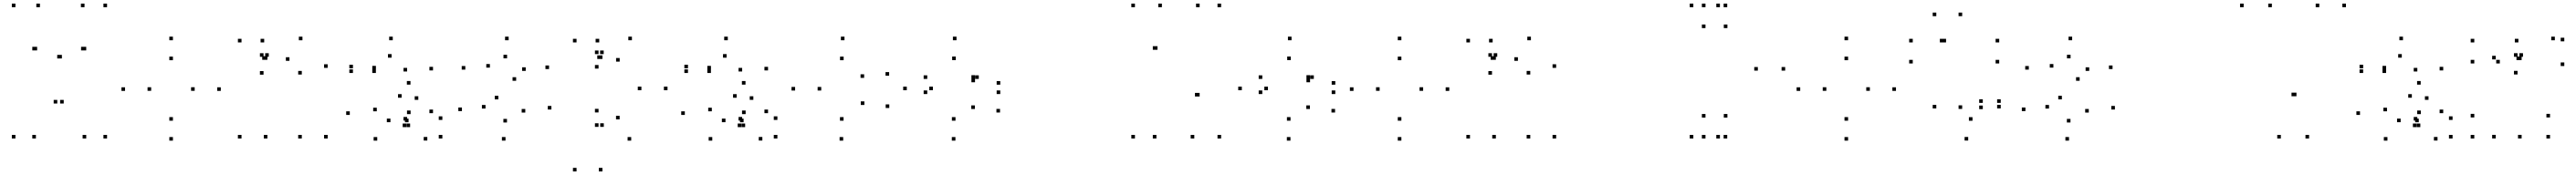

<svg xmlns="http://www.w3.org/2000/svg" viewBox="-20 -760 14300 973"><path d="M65.7 10V-10H45.7V10ZM179.3 10V-10H159.3V10ZM179.3 -479.7V-499.7H159.3V-479.7ZM186.1 -479.7V-499.7H166.1V-479.7ZM298 -184.5V-204.5H278V-184.5ZM333.8 -184.5V-204.5H313.8V-184.5ZM450.1 -479.7V-499.7H430.1V-479.7ZM458.7 -479.7V-499.7H438.7V-479.7ZM458.7 10V-10H438.7V10ZM574.3 10V-10H554.3V10ZM574.3 -720V-740H554.3V-720ZM449.2 -720V-740H429.2V-720ZM323.6 -434.9V-454.9H303.6V-434.9ZM317.6 -434.9V-454.9H297.6V-434.9ZM201.7 -720V-740H181.7V-720ZM65.7 -720V-740H45.7V-720Z M940 -536.2V-556.2H920V-536.2ZM674.2 -254.6V-274.6H654.2V-254.6ZM940 22V2H920V22ZM1205.8 -254.6V-274.6H1185.8V-254.6ZM940 -88.9V-108.9H920V-88.9ZM819.2 -255V-275H799.2V-255ZM940 -425.2V-445.2H920V-425.2ZM1060.8 -255V-275H1040.8V-255Z M1455.8 -427.5V-447.5H1435.8V-427.5ZM1446.7 -524.2V-544.2H1426.7V-524.2ZM1320.8 -524.2V-544.2H1300.8V-524.2ZM1320.8 10V-10H1300.8V10ZM1464.5 10V-10H1444.5V10ZM1464.5 -427.5V-447.5H1444.5V-427.5ZM1799.2 -382.7V-402.7H1779.2V-382.7ZM1659.1 -536.1V-556.1H1639.1V-536.1ZM1472.2 -444.2V-464.2H1452.2V-444.2ZM1443 -444.2V-464.2H1423V-444.2ZM1443 -344.8V-364.8H1423V-344.8ZM1587 -421.8V-441.8H1567V-421.8ZM1655.5 -345.6V-365.6H1635.5V-345.6ZM1655.5 10V-10H1635.5V10ZM1799.2 10V-10H1779.2V10Z M1939.4 -380.1V-400.1H1919.4V-380.1ZM1939.4 -354.2V-374.2H1919.4V-354.2ZM2066.8 -354.2V-374.2H2046.8V-354.2ZM2066.9 -373.7V-393.7H2046.9V-373.7ZM2153.9 -439.3V-459.3H2133.9V-439.3ZM2240.2 -362.5V-382.5H2220.2V-362.5ZM2240.2 -89.7V-109.7H2220.2V-89.7ZM2248.2 -80.3V-100.3H2228.2V-80.3ZM2352.3 21.5V1.5H2332.3V21.5ZM2435.8 10V-10H2415.8V10ZM2435.8 -93.2V-113.2H2415.8V-93.2ZM2383.9 -130.8V-150.8H2363.9V-130.8ZM2383.9 -368.4V-388.4H2363.9V-368.4ZM2160.5 -536.2V-556.2H2140.5V-536.2ZM2258.8 -289.5V-309.5H2238.8V-289.5ZM1921.9 -121V-141H1901.9V-121ZM2074.3 22V2H2054.3V22ZM2235.6 -53.2V-73.2H2215.6V-53.2ZM2256.8 -53.2V-73.2H2236.8V-53.2ZM2259.5 -125.5V-145.5H2239.5V-125.5ZM2147.6 -80.6V-100.6H2127.6V-80.6ZM2071.8 -141.1V-161.1H2051.8V-141.1ZM2209.7 -216.6V-236.6H2189.7V-216.6ZM2302.3 -204.8V-224.8H2282.3V-204.8Z M2563.3 -372.9V-392.9H2543.3V-372.9ZM2746.8 -207.4V-227.4H2726.8V-207.4ZM2896.2 -134.1V-154.1H2876.2V-134.1ZM2794.6 -78.9V-98.9H2774.6V-78.9ZM2675.4 -156.4V-176.4H2655.4V-156.4ZM2544.5 -142.3V-162.3H2524.5V-142.3ZM2786.4 21.9V1.9H2766.4V21.9ZM3041.2 -151V-171H3021.2V-151ZM2845.5 -310.8V-330.8H2825.5V-310.8ZM2699.7 -384V-404H2679.7V-384ZM2795.1 -435.6V-455.6H2775.1V-435.6ZM2898.6 -365.8V-385.8H2878.6V-365.8ZM3028.1 -376V-396H3008.1V-376ZM2803.9 -536.2V-556.2H2783.9V-536.2Z M3315.8 -432.1V-452.1H3295.8V-432.1ZM3306.7 -524.2V-544.2H3286.7V-524.2ZM3180.8 -524.2V-544.2H3160.8V-524.2ZM3180.8 193.3V173.3H3160.8V193.3ZM3324.5 193.3V173.3H3304.5V193.3ZM3324.5 -432.1V-452.1H3304.5V-432.1ZM3488.2 -536.2V-556.2H3468.2V-536.2ZM3331.6 -459.2V-479.2H3311.6V-459.2ZM3302.9 -459.2V-479.2H3282.9V-459.2ZM3302.9 -378.6V-398.6H3282.9V-378.6ZM3420.3 -417.4V-437.4H3400.3V-417.4ZM3540.8 -258.4V-278.4H3520.8V-258.4ZM3420 -96.2V-116.2H3400V-96.2ZM3302.9 -134.8V-154.8H3282.9V-134.8ZM3302.9 -54.6V-74.6H3282.9V-54.6ZM3332.1 -54.6V-74.6H3312.1V-54.6ZM3484.2 22V2H3464.2V22ZM3685.8 -258.4V-278.4H3665.8V-258.4Z M3799.4 -380.1V-400.1H3779.4V-380.1ZM3799.4 -354.2V-374.2H3779.4V-354.2ZM3926.8 -354.2V-374.2H3906.8V-354.2ZM3926.9 -373.7V-393.7H3906.9V-373.7ZM4013.9 -439.3V-459.3H3993.9V-439.3ZM4100.2 -362.5V-382.5H4080.2V-362.5ZM4100.2 -89.7V-109.7H4080.2V-89.7ZM4108.2 -80.3V-100.3H4088.2V-80.3ZM4212.3 21.5V1.5H4192.3V21.5ZM4295.8 10V-10H4275.8V10ZM4295.8 -93.2V-113.2H4275.8V-93.2ZM4243.9 -130.8V-150.8H4223.9V-130.8ZM4243.9 -368.4V-388.4H4223.9V-368.4ZM4020.5 -536.2V-556.2H4000.5V-536.2ZM4118.8 -289.5V-309.5H4098.8V-289.5ZM3781.9 -121V-141H3761.9V-121ZM3934.3 22V2H3914.3V22ZM4095.6 -53.2V-73.2H4075.6V-53.2ZM4116.8 -53.2V-73.2H4096.8V-53.2ZM4119.5 -125.5V-145.5H4099.5V-125.5ZM4007.6 -80.6V-100.6H3987.6V-80.6ZM3931.8 -141.1V-161.1H3911.8V-141.1ZM4069.7 -216.6V-236.6H4049.7V-216.6ZM4162.3 -204.8V-224.8H4142.3V-204.8Z M4663.2 -88.9V-108.9H4643.2V-88.9ZM4539.2 -256.6V-276.6H4519.2V-256.6ZM4663.6 -425.2V-445.2H4643.6V-425.2ZM4777.4 -327V-347H4757.4V-327ZM4916.2 -339.1V-359.1H4896.2V-339.1ZM4668.3 -536.2V-556.2H4648.3V-536.2ZM4394.2 -256.6V-276.6H4374.2V-256.6ZM4661.1 22V2H4641.1V22ZM4917 -159.6V-179.6H4897V-159.6ZM4778.7 -176.4V-196.4H4758.7V-176.4Z M5284.2 22V2H5264.2V22ZM5531.8 -134.4V-154.4H5511.8V-134.4ZM5392.2 -154V-174H5372.2V-154ZM5284.6 -88.9V-108.9H5264.6V-88.9ZM5159.2 -258.3V-278.3H5139.2V-258.3ZM5286.1 -425.7V-445.7H5266.1V-425.7ZM5393 -322V-342H5373V-322ZM5393 -302.6V-322.6H5373V-302.6ZM5413.9 -321.2V-341.2H5393.9V-321.2ZM5127.8 -321.2V-341.2H5107.8V-321.2ZM5127.8 -237.1V-257.1H5107.8V-237.1ZM5533.1 -237.1V-257.1H5513.1V-237.1ZM5533.1 -289.2V-309.2H5513.1V-289.2ZM5290.2 -536.2V-556.2H5270.2V-536.2ZM5014.2 -258.3V-278.3H4994.2V-258.3Z M6759.2 10V-10H6739.2V10ZM6759.2 -720V-740H6739.2V-720ZM6640 -720V-740H6620V-720ZM6640 -223.5V-243.5H6620V-223.5ZM6634 -223.5V-243.5H6614V-223.5ZM6430.4 -720V-740H6410.4V-720ZM6280.8 -720V-740H6260.8V-720ZM6280.8 10V-10H6260.8V10ZM6400 10V-10H6380V10ZM6400 -483.2V-503.2H6380V-483.2ZM6406 -483.2V-503.2H6386V-483.2ZM6610.3 10V-10H6590.3V10Z M7144.2 22V2H7124.2V22ZM7391.8 -134.4V-154.4H7371.8V-134.4ZM7252.2 -154V-174H7232.2V-154ZM7144.6 -88.9V-108.9H7124.6V-88.9ZM7019.2 -258.3V-278.3H6999.2V-258.3ZM7146.1 -425.7V-445.7H7126.1V-425.7ZM7253 -322V-342H7233V-322ZM7253 -302.6V-322.6H7233V-302.6ZM7273.9 -321.2V-341.2H7253.9V-321.2ZM6987.8 -321.2V-341.2H6967.8V-321.2ZM6987.8 -237.1V-257.1H6967.8V-237.1ZM7393.1 -237.1V-257.1H7373.1V-237.1ZM7393.1 -289.2V-309.2H7373.1V-289.2ZM7150.2 -536.2V-556.2H7130.2V-536.2ZM6874.2 -258.3V-278.3H6854.2V-258.3Z M7760 -536.2V-556.2H7740V-536.2ZM7494.2 -254.6V-274.6H7474.2V-254.6ZM7760 22V2H7740V22ZM8025.8 -254.6V-274.6H8005.8V-254.6ZM7760 -88.9V-108.9H7740V-88.9ZM7639.2 -255V-275H7619.2V-255ZM7760 -425.2V-445.2H7740V-425.2ZM7880.8 -255V-275H7860.8V-255Z M8275.8 -427.5V-447.5H8255.8V-427.5ZM8266.7 -524.2V-544.2H8246.7V-524.2ZM8140.8 -524.2V-544.2H8120.8V-524.2ZM8140.8 10V-10H8120.8V10ZM8284.5 10V-10H8264.5V10ZM8284.5 -427.5V-447.5H8264.5V-427.5ZM8619.2 -382.7V-402.7H8599.2V-382.7ZM8479.1 -536.1V-556.1H8459.1V-536.1ZM8292.2 -444.2V-464.2H8272.2V-444.2ZM8263 -444.2V-464.2H8243V-444.2ZM8263 -344.8V-364.8H8243V-344.8ZM8407 -421.8V-441.8H8387V-421.8ZM8475.5 -345.6V-365.6H8455.5V-345.6ZM8475.5 10V-10H8455.5V10ZM8619.2 10V-10H8599.2V10Z M9528.4 -720V-740H9508.4V-720ZM9380.8 -720V-740H9360.8V-720ZM9380.8 10V-10H9360.8V10ZM9528.4 10V-10H9508.4V10ZM9570 -106.2V-126.2H9550V-106.2ZM9448.3 -106.2V-126.2H9428.3V-106.2ZM9448.3 10V-10H9428.3V10ZM9569 10V-10H9549V10ZM9890.7 -367.3V-387.3H9870.7V-367.3ZM9569 -720V-740H9549V-720ZM9448.3 -720V-740H9428.3V-720ZM9448.3 -603.8V-623.8H9428.3V-603.8ZM9570 -603.8V-623.8H9550V-603.8ZM9739 -367.3V-387.3H9719V-367.3Z M10240 -536.2V-556.2H10220V-536.2ZM9974.2 -254.6V-274.6H9954.2V-254.6ZM10240 22V2H10220V22ZM10505.8 -254.6V-274.6H10485.8V-254.6ZM10240 -88.9V-108.9H10220V-88.9ZM10119.2 -255V-275H10099.2V-255ZM10240 -425.2V-445.2H10220V-425.2ZM10360.8 -255V-275H10340.8V-255Z M10906.8 21.5V1.5H10886.8V21.5ZM11087.4 -157.2V-177.2H11067.4V-157.2ZM11087.4 -188V-208H11067.4V-188ZM10987.8 -188V-208H10967.8V-188ZM10987.8 -153.2V-173.2H10967.8V-153.2ZM10930.7 -88.6V-108.6H10910.7V-88.6ZM10873.3 -154.4V-174.4H10853.3V-154.4ZM10873.3 -670.1V-690.1H10853.3V-670.1ZM10729.7 -670.1V-690.1H10709.7V-670.1ZM10729.7 -157V-177H10709.7V-157ZM10769.4 -524.2V-544.2H10749.4V-524.2ZM10599 -524.2V-544.2H10579V-524.2ZM10599 -407.2V-427.2H10579V-407.2ZM11079 -407.2V-427.2H11059V-407.2ZM11079 -524.2V-544.2H11059V-524.2ZM10783.9 -524.2V-544.2H10763.9V-524.2Z M11243.3 -372.9V-392.9H11223.3V-372.9ZM11426.8 -207.4V-227.4H11406.8V-207.4ZM11576.2 -134.1V-154.1H11556.2V-134.1ZM11474.6 -78.9V-98.9H11454.6V-78.9ZM11355.4 -156.4V-176.4H11335.4V-156.4ZM11224.5 -142.3V-162.3H11204.5V-142.3ZM11466.4 21.9V1.9H11446.4V21.9ZM11721.2 -151V-171H11701.2V-151ZM11525.5 -310.8V-330.8H11505.5V-310.8ZM11379.7 -384V-404H11359.7V-384ZM11475.1 -435.6V-455.6H11455.1V-435.6ZM11578.6 -365.8V-385.8H11558.6V-365.8ZM11708.1 -376V-396H11688.1V-376ZM11483.9 -536.2V-556.2H11463.9V-536.2Z M12642.5 10V-10H12622.5V10ZM12799.2 10V-10H12779.2V10ZM13004 -720V-740H12984V-720ZM12855.9 -720V-740H12835.9V-720ZM12729.2 -224.9V-244.9H12709.2V-224.9ZM12721.7 -224.9V-244.9H12701.7V-224.9ZM12592.6 -720V-740H12572.6V-720ZM12436 -720V-740H12416V-720Z M13099.4 -380.1V-400.1H13079.4V-380.1ZM13099.4 -354.2V-374.2H13079.4V-354.2ZM13226.8 -354.2V-374.2H13206.8V-354.2ZM13226.9 -373.7V-393.7H13206.9V-373.7ZM13313.9 -439.3V-459.3H13293.9V-439.3ZM13400.2 -362.5V-382.5H13380.2V-362.5ZM13400.2 -89.7V-109.7H13380.2V-89.7ZM13408.2 -80.3V-100.3H13388.2V-80.3ZM13512.3 21.5V1.5H13492.3V21.5ZM13595.8 10V-10H13575.8V10ZM13595.8 -93.2V-113.2H13575.8V-93.2ZM13543.9 -130.8V-150.8H13523.9V-130.8ZM13543.9 -368.4V-388.4H13523.9V-368.4ZM13320.5 -536.2V-556.2H13300.5V-536.2ZM13418.8 -289.5V-309.5H13398.8V-289.5ZM13081.9 -121V-141H13061.9V-121ZM13234.3 22V2H13214.3V22ZM13395.6 -53.2V-73.2H13375.6V-53.2ZM13416.8 -53.2V-73.2H13396.8V-53.2ZM13419.5 -125.5V-145.5H13399.5V-125.5ZM13307.6 -80.6V-100.6H13287.6V-80.6ZM13231.8 -141.1V-161.1H13211.8V-141.1ZM13369.7 -216.6V-236.6H13349.7V-216.6ZM13462.3 -204.8V-224.8H13442.3V-204.8Z M13716.4 -524.2V-544.2H13696.4V-524.2ZM13716.4 -407.2V-427.2H13696.4V-407.2ZM13858.1 -407.2V-427.2H13838.1V-407.2ZM13835.6 -429.7V-449.7H13815.6V-429.7ZM13835.6 9.8V-10.2H13815.6V9.8ZM13979.2 9.8V-10.2H13959.2V9.8ZM13979.2 -425.8V-445.8H13959.2V-425.8ZM13970.6 -425.8V-445.8H13950.6V-425.8ZM13961.4 -524.2V-544.2H13941.4V-524.2ZM14216.1 -530.2V-550.2H14196.1V-530.2ZM14163.6 -536.1V-556.1H14143.6V-536.1ZM13986.8 -444.3V-464.3H13966.8V-444.3ZM13956.6 -444.3V-464.3H13936.6V-444.3ZM13956.6 -346V-366H13936.6V-346ZM14216.1 -392.9V-412.9H14196.1V-392.9ZM14136.8 10V-10H14116.8V10ZM14136.8 -107V-127H14116.8V-107ZM13716.4 -107V-127H13696.4V-107ZM13716.4 10V-10H13696.4V10Z"/></svg>

Font: Monaspace Neon Dots Var
Style: Regular
Weight: 400
Designer: Riley Cran and the Lettermatic Team
Version: Version 1.100 (Monaspace Neon Dots)